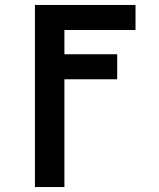

<svg xmlns="http://www.w3.org/2000/svg" viewBox="-20 -540 640 775"><path d="M121 215V-520H527V-419H240V-321H453V-220H240V215Z"/></svg>

Font: Iosevka Extended
Style: Bold
Weight: 700
Width: 7
Monospace: yes
Designer: Belleve Invis
Foundry: Belleve Invis
Version: Version 32.5.0; ttfautohint (v1.8.4)